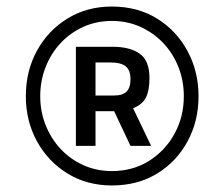

<svg xmlns="http://www.w3.org/2000/svg" viewBox="-20 -728 685 587"><path d="M322 -161Q246 -161 186.5 -197.5Q127 -234 93 -296Q59 -358 59 -434Q59 -511 93 -573Q127 -635 186.5 -671.5Q246 -708 322 -708Q401 -708 460.5 -671Q520 -634 553.5 -571.5Q587 -509 587 -434Q587 -358 553.5 -296Q520 -234 460.5 -197.5Q401 -161 322 -161ZM322 -205Q386 -205 435.5 -236Q485 -267 513.5 -319Q542 -371 542 -434Q542 -481 525.5 -523Q509 -565 479 -596.5Q449 -628 409 -646Q369 -664 322 -664Q275 -664 235 -646Q195 -628 165.5 -596.5Q136 -565 119.5 -523Q103 -481 103 -434Q103 -387 119.5 -345.5Q136 -304 165.5 -272.5Q195 -241 235 -223Q275 -205 322 -205ZM212 -282V-585H324Q377 -585 407 -564Q437 -543 437 -489Q437 -452 426.5 -430.5Q416 -409 387 -397L442 -282H379L329 -388H272V-282ZM272 -436H329Q355 -436 367 -448Q379 -460 379 -486Q379 -513 364.5 -525Q350 -537 318 -537H272Z"/></svg>

Font: Cairo Play
Style: Regular
Weight: 400
Designer: Mohamed Gaber, Accademia di Belle Arti di Urbino
Foundry: Kief Type Foundry, Accademia di Belle Arti di Urbino
Version: Version 3.119